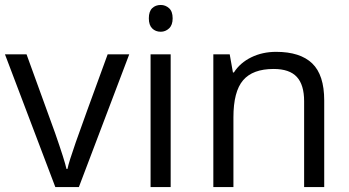

<svg xmlns="http://www.w3.org/2000/svg" viewBox="-20 -754 1408 774"><path d="M203 0 0 -535H87L202 -218Q241 -106 248 -73H252Q257 -99 285.5 -180.5Q314 -262 414 -535H501L298 0Z M668 0H587V-535H668ZM580 -680Q580 -708 593.5 -721Q607 -734 628 -734Q647 -734 661.5 -721Q676 -708 676 -680Q676 -653 661.5 -639.5Q647 -626 628 -626Q607 -626 593.5 -639.5Q580 -653 580 -680Z M1206 0V-346Q1206 -412 1176.5 -444Q1147 -476 1083 -476Q999 -476 960 -430.5Q921 -385 921 -281V0H840V-535H906L919 -462H923Q948 -501 993 -523Q1038 -545 1093 -545Q1190 -545 1238.5 -498.5Q1287 -452 1287 -349V0Z"/></svg>

Font: Stephens Clock
Style: Regular
Weight: 400
Designer: Peter Wiegel (catfonts.de) with slight modifications by DT1.org
Version: Version 0.9.1